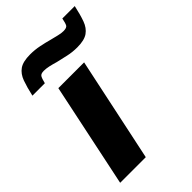

<svg xmlns="http://www.w3.org/2000/svg" viewBox="-219 -804 885 885"><g transform="rotate(-45 223.5 -362.0)"><path d="M19 0 126 -510H294L186 0ZM17 -570Q27 -615 38.5 -647Q50 -679 73.5 -695.5Q97 -712 144 -712Q174 -712 203.5 -706Q233 -700 258 -693Q279 -688 296.5 -683.5Q314 -679 329 -679Q350 -679 355.5 -688.5Q361 -698 366 -724H447Q437 -678 425.5 -646Q414 -614 390.5 -597.5Q367 -581 321 -581Q289 -581 260.5 -587.5Q232 -594 206 -600Q186 -606 168 -610Q150 -614 135 -614Q116 -614 110 -604.5Q104 -595 98 -570Z"/></g></svg>

Font: Saira SemiExpanded
Style: Bold Italic
Weight: 700
Width: 6
Italic angle: -12°
Designer: Hector Gatti with collaboration of the Omnibus-Type team
Foundry: Omnibus-Type
Version: Version 1.101